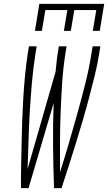

<svg xmlns="http://www.w3.org/2000/svg" viewBox="-20 -975 560 995"><path d="M128 0H89Q88 -58 89.5 -116Q91 -174 92 -232Q93 -290 95 -348Q97 -406 100.5 -464.5Q104 -523 109.5 -581.5Q115 -640 124 -698L130 -735H170L164 -698Q152 -623 145.5 -548Q139 -473 134.5 -398Q130 -323 128 -248.5Q126 -174 123 -99L268 -603Q271 -627 273 -650.5Q275 -674 279 -698L285 -735H325L319 -698Q307 -621 302 -543.5Q297 -466 294 -389Q291 -312 291 -235Q291 -158 291 -82Q315 -158 337.5 -235Q360 -312 381.5 -389Q403 -466 422.5 -543.5Q442 -621 454 -698L460 -735H500L494 -698Q485 -640 470.5 -581.5Q456 -523 440.5 -464.5Q425 -406 408 -348Q391 -290 373 -232Q355 -174 336.5 -116Q318 -58 299 0H260Q256 -110 255 -220Q254 -330 258 -441ZM161 -815 184 -955H520L497 -815H461L479 -923H365L347 -815H311L329 -923H215L197 -815Z"/></svg>

Font: Iosevka Term Curly XLt Obl
Style: Regular
Weight: 200
Italic angle: -9°
Designer: Belleve Invis
Foundry: Belleve Invis
Version: Version 32.3.0